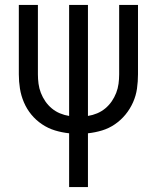

<svg xmlns="http://www.w3.org/2000/svg" viewBox="-20 -540 634 775"><path d="M259 215V-2Q230 -5 202 -13.5Q174 -22 149.5 -38.5Q125 -55 106.5 -77.5Q88 -100 76.5 -127Q65 -154 60.5 -182.5Q56 -211 56 -240V-520H133V-240Q133 -221 135.5 -202Q138 -183 145 -165Q152 -147 163 -131Q174 -115 189 -102.5Q204 -90 222 -82.5Q240 -75 259 -72V-520H335V-72Q354 -75 372 -82.5Q390 -90 405 -102.5Q420 -115 431 -131Q442 -147 449 -165Q456 -183 458.5 -202Q461 -221 461 -240V-520H537V-240Q537 -211 533 -182.5Q529 -154 517 -127Q505 -100 486.5 -77.5Q468 -55 444 -38.5Q420 -22 392 -13.5Q364 -5 335 -2V215Z"/></svg>

Font: Iosevka QP
Style: Regular
Weight: 400
Designer: Belleve Invis
Foundry: Belleve Invis
Version: Version 20.0.0; ttfautohint (v1.8.4)